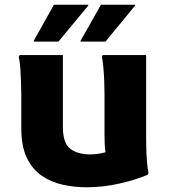

<svg xmlns="http://www.w3.org/2000/svg" viewBox="-20 -780 714 812"><path d="M347 12Q294 12 244.5 1Q195 -10 155.5 -37.5Q116 -65 93 -113.5Q70 -162 70 -238V-380Q70 -400 69 -430.5Q68 -461 66 -491Q64 -521 59 -539L63 -547H246V-243Q246 -174 277.5 -150.5Q309 -127 360 -127Q378 -127 394.5 -129.5Q411 -132 426 -136Q422 -163 422 -207V-380Q422 -400 421 -430.5Q420 -461 417.5 -491Q415 -521 411 -539L414 -547H598V-210Q598 -190 598.5 -159Q599 -128 601.5 -97.5Q604 -67 608 -49L605 -41Q556 -20 486.5 -4Q417 12 347 12ZM321 -604V-608L407 -760H551V-756L426 -604ZM123 -604V-608L208 -760H353V-756L227 -604Z"/></svg>

Font: Kufam
Style: Bold
Weight: 700
Designer: Wael Morcos, Artur Schmal
Foundry: Original Type
Version: Version 1.300; ttfautohint (v1.8.3)